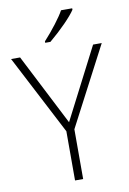

<svg xmlns="http://www.w3.org/2000/svg" viewBox="-100 -989 704 1049"><g transform="rotate(-10 252.0 -464.5)"><path d="M199 -769H228C295 -825 354 -886 377 -921V-929H315C298 -896 246 -828 199 -777ZM229 0H274V-276L503 -714H455L252 -319L50 -714H0L229 -273Z"/></g></svg>

Font: Kathrein 35 Thin
Style: Regular
Weight: 250
Designer: Lazydogs Typefoundry, based on Open Sans by Ascender Corporation
Foundry: Lazydogs Typefoundry
Version: Version 1.003;PS 001.003;hotconv 1.0.88;makeotf.lib2.5.64775